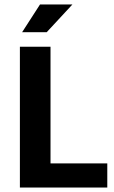

<svg xmlns="http://www.w3.org/2000/svg" viewBox="-20 -839 508 859"><path d="M69 0V-630H206V-108H460V0ZM304 -819 189 -695H79L159 -819Z"/></svg>

Font: Holmes&Hills Bold
Style: Bold
Weight: 500
Designer: Noopur Datye, Girish Dalvi, Yashodeep Gholap, Pallavi Karambelkar
Foundry: Ek Type
Version: ""